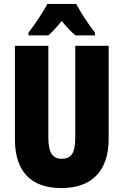

<svg xmlns="http://www.w3.org/2000/svg" viewBox="-20 -947 628 977"><path d="M368 -927H221C204 -892 152 -815 125 -781V-767H226C243 -781 266 -806 294 -840C321 -807 344 -783 364 -767H463V-781C423 -834 391 -883 368 -927ZM533 -242V-714H363V-247C363 -167 342 -139 294 -139C249 -139 226 -168 226 -246V-714H56V-238C56 -72 140 10 292 10C448 10 533 -77 533 -242Z"/></svg>

Font: Noto Sans Ethiopic ExtraCondensed Black
Style: Regular
Weight: 900
Width: 2
Designer: Monotype Design Team
Foundry: Monotype Imaging Inc.
Version: Version 2.102